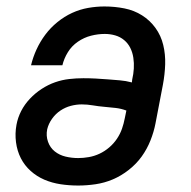

<svg xmlns="http://www.w3.org/2000/svg" viewBox="-20 -562 590 594"><path d="M222 12Q194 12 167.5 8Q141 4 117.5 -6Q94 -16 75 -33Q56 -50 44.5 -72.5Q33 -95 29.5 -122Q26 -149 31 -176Q35 -198 45.5 -218.5Q56 -239 72.5 -256.5Q89 -274 109 -287Q129 -300 150.5 -307.5Q172 -315 194 -317.5Q216 -320 238 -320Q257 -320 276 -319Q295 -318 313.5 -316.5Q332 -315 350.5 -313.5Q369 -312 388 -307L389 -316Q393 -333 394 -350Q395 -367 392.5 -383.5Q390 -400 383 -414Q376 -428 364 -438Q352 -448 336.5 -452.5Q321 -457 304 -457Q283 -457 261.5 -451.5Q240 -446 221 -433Q202 -420 190 -400.5Q178 -381 173 -360H76Q82 -385 93 -409Q104 -433 120 -454.5Q136 -476 157.5 -493.5Q179 -511 203 -522Q227 -533 252.5 -537.5Q278 -542 303 -542Q335 -542 365 -536Q395 -530 419.5 -514.5Q444 -499 461 -475.5Q478 -452 485 -423Q492 -394 491 -363Q490 -332 484 -300L461 -180Q456 -154 445.5 -127.5Q435 -101 418.5 -78Q402 -55 378.5 -36.5Q355 -18 329 -7Q303 4 275.5 8Q248 12 222 12ZM222 -73Q238 -73 255 -76Q272 -79 288 -86.5Q304 -94 318 -106Q332 -118 342 -133Q352 -148 357.5 -164Q363 -180 366 -196L371 -220Q355 -226 338 -228Q321 -230 303 -231.5Q285 -233 267.5 -236Q250 -239 233 -239Q216 -239 199 -234.5Q182 -230 167 -220Q152 -210 141 -194.5Q130 -179 126 -162Q122 -142 128.5 -123.5Q135 -105 149.5 -93.5Q164 -82 183 -77.5Q202 -73 222 -73Z"/></svg>

Font: Lode Dark Term
Style: Bold Italic
Weight: 700
Italic angle: -11°
Monospace: yes
Designer: Belleve Invis
Foundry: Belleve Invis
Version: Version 29.2.0